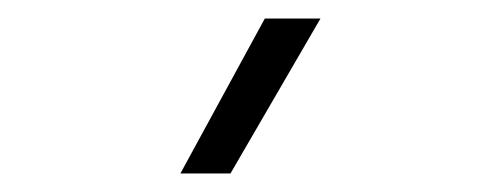

<svg xmlns="http://www.w3.org/2000/svg" viewBox="-20 -772 540 207"><path d="M174.5 -585 265.5 -752H325.5L228.5 -585Z"/></svg>

Font: Geologica-Sharp
Style: Regular
Weight: 100
Designer: Sindre Bremnes, Frode Helland
Foundry: Monokrom Skriftforlag AS
Version: Version 1.010;gftools[0.9.28]